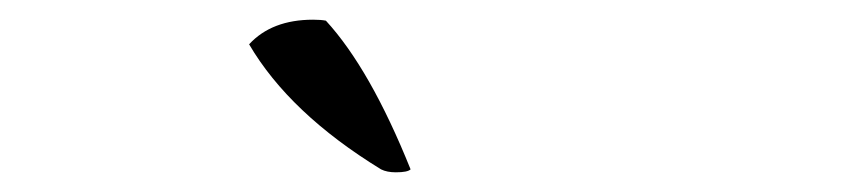

<svg xmlns="http://www.w3.org/2000/svg" viewBox="-20 -766 873 195"><path d="M233 -721Q256 -746 298 -746Q306 -746 311 -745Q356 -696 397 -594Q394 -591 382 -591Q373 -591 367 -594Q274 -651 233 -721Z"/></svg>

Font: Gorditas
Style: Regular
Weight: 400
Designer: Gustavo Dipre (gbrenda1987@gmail.com)
Foundry: Gustavo Dipre (gbrenda1987@gmail.com)
Version: Version 1.001